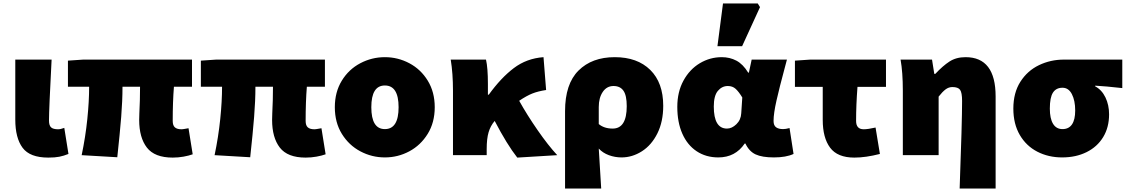

<svg xmlns="http://www.w3.org/2000/svg" viewBox="-20 -893 6495 1105"><path d="M68 -205V-550H277Q262 -265 262 -199Q262 -171 274 -160Q286 -149 314 -149Q329 -149 350 -157L374 -7Q347 4 321.5 9Q296 14 258 14Q152 14 110 -42.5Q68 -99 68 -205Z M781 -203 782 -241Q786 -317 786 -394H685Q685 -314 677.5 -220Q670 -126 655 12L450 0Q472 -105 482.5 -207.5Q493 -310 493 -394H371V-544L459 -550H1085V-394H981Q974 -307 974 -197Q974 -171 986.5 -160Q999 -149 1024 -149Q1032 -149 1042 -151Q1052 -153 1065 -155L1089 -5Q1067 3 1036.5 8.5Q1006 14 974 14Q870 14 825.5 -43.5Q781 -101 781 -203Z M1546 -203 1547 -241Q1551 -317 1551 -394H1450Q1450 -314 1442.5 -220Q1435 -126 1420 12L1215 0Q1237 -105 1247.5 -207.5Q1258 -310 1258 -394H1136V-544L1224 -550H1850V-394H1746Q1739 -307 1739 -197Q1739 -171 1751.5 -160Q1764 -149 1789 -149Q1797 -149 1807 -151Q1817 -153 1830 -155L1854 -5Q1832 3 1801.5 8.5Q1771 14 1739 14Q1635 14 1590.5 -43.5Q1546 -101 1546 -203Z M1907 -276Q1907 -363 1947 -428.5Q1987 -494 2053.5 -529Q2120 -564 2195 -564Q2270 -564 2336 -529Q2402 -494 2442 -428.5Q2482 -363 2482 -276Q2482 -188 2441.5 -122.5Q2401 -57 2335.5 -22Q2270 13 2195 13Q2120 13 2054 -22Q1988 -57 1947.5 -122.5Q1907 -188 1907 -276ZM2274 -276Q2274 -401 2195 -401Q2117 -401 2117 -276Q2117 -150 2195 -150Q2274 -150 2274 -276Z M2574 -550H2777Q2788 -502 2788 -410V-348H2793Q2863 -445 2937 -501Q3011 -557 3108 -564L3123 -375Q3077 -368 3044 -355Q3011 -342 2968 -313Q3013 -232 3074 -144Q3135 -56 3187 0L2957 14Q2898 -61 2827 -197Q2803 -169 2792 -132Q2781 -95 2781 -35V0H2587V-371Q2587 -471 2574 -550Z M3518 -564Q3648 -564 3722.5 -490.5Q3797 -417 3797 -284Q3797 -193 3763.5 -125.5Q3730 -58 3674.5 -22.5Q3619 13 3557 13Q3519 13 3484 0Q3449 -13 3426 -38L3440 192H3232V-253Q3232 -410 3309.5 -487Q3387 -564 3518 -564ZM3587 -282Q3587 -344 3568 -371Q3549 -398 3511 -398Q3472 -398 3449 -364Q3426 -330 3426 -277V-179Q3457 -153 3506 -153Q3587 -153 3587 -282Z M3878 -278Q3878 -364 3913.5 -429Q3949 -494 4007.5 -529Q4066 -564 4134 -564Q4180 -564 4218 -544Q4256 -524 4286 -475H4290L4306 -550H4509L4496 -501Q4466 -390 4449 -315Q4432 -240 4432 -197Q4432 -171 4446.5 -160.5Q4461 -150 4487 -150Q4502 -150 4524 -156L4547 -7Q4504 13 4434 13Q4366 13 4328.5 -4.5Q4291 -22 4270 -67H4266Q4212 13 4114 13Q4043 13 3989.5 -22.5Q3936 -58 3907 -123.5Q3878 -189 3878 -278ZM4246 -241 4252 -332Q4232 -365 4214 -381.5Q4196 -398 4169 -398Q4135 -398 4111.5 -370Q4088 -342 4088 -280Q4088 -153 4164 -153Q4192 -153 4218 -178Q4244 -203 4246 -241ZM4141 -873H4341L4354 -852L4251 -627H4109Z M4715 -203V-393H4555V-544L4643 -550H5079V-393H4915Q4907 -289 4907 -197Q4907 -149 4951 -149Q4975 -149 5019 -159L5044 -7Q4962 14 4897 14Q4800 14 4757.5 -43Q4715 -100 4715 -203Z M5517 -312Q5517 -360 5505.5 -376Q5494 -392 5461 -392Q5440 -392 5422 -378.5Q5404 -365 5382 -337V0H5176V-371Q5176 -477 5163 -550H5344L5357 -468H5363Q5406 -514 5444.5 -539Q5483 -564 5537 -564Q5710 -564 5710 -338V192H5503Q5517 -191 5517 -312Z M5812 -268Q5812 -359 5852.5 -422.5Q5893 -486 5959.5 -518Q6026 -550 6103 -550H6439V-386Q6341 -397 6283 -400V-396Q6321 -376 6342 -332.5Q6363 -289 6363 -235Q6363 -160 6329 -104Q6295 -48 6233.5 -17.5Q6172 13 6093 13Q6014 13 5950 -20Q5886 -53 5849 -116.5Q5812 -180 5812 -268ZM6168 -257Q6168 -314 6149 -351Q6130 -388 6095 -388Q6058 -388 6040 -360Q6022 -332 6022 -268Q6022 -211 6040.5 -180.5Q6059 -150 6095 -150Q6131 -150 6149.5 -177Q6168 -204 6168 -257Z"/></svg>

Font: Nebula Sans Black
Style: Regular
Weight: 900
Designer: Paul D. Hunt for Adobe (as Source Sans)
Foundry: Nebula Entertainment & Broadcasting LLC
Version: Version 1.010